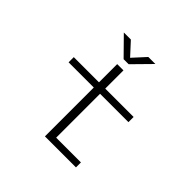

<svg xmlns="http://www.w3.org/2000/svg" viewBox="-203 -1051 1256 1256"><g transform="rotate(45 425.0 -423.0)"><path d="M551.5 -845.5 429 -721H382.5L260 -845.5H325L406 -757.5L486.5 -845.5ZM433.5 -46H662.5V0H375.5V-452H142.5V-500H375.5V-668.5H433.5V-500H696V-452H433.5Z"/></g></svg>

Font: League Mono Wide UltraLight
Style: Regular
Weight: 200
Width: 8
Designer: Tyler Finck
Foundry: The League of Moveable Type / Tyler Finck
Version: Version 2.210